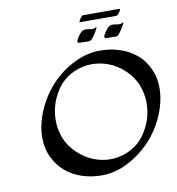

<svg xmlns="http://www.w3.org/2000/svg" viewBox="-92 -937 947 1027"><g transform="rotate(-10 381.5 -423.5)"><path d="M378 7Q325 7 275 -8.5Q225 -24 185 -57Q145 -90 120 -143Q99 -190 99 -246Q99 -299 117 -354.5Q135 -410 168 -461.5Q201 -513 246 -553Q297 -598 358.5 -625Q420 -652 484 -652Q537 -652 586.5 -637Q636 -622 677 -589Q718 -556 742 -503Q763 -457 763 -401Q763 -348 745 -292Q727 -236 694 -184.5Q661 -133 615 -93Q565 -48 504 -20.5Q443 7 378 7ZM438 -70Q482 -70 522 -85Q562 -100 593 -127Q630 -159 655.5 -215Q681 -271 681 -335Q681 -383 662.5 -431Q644 -479 601 -519Q562 -555 517.5 -571.5Q473 -588 429 -588Q386 -588 346 -573.5Q306 -559 274 -531Q237 -500 211.5 -443.5Q186 -387 186 -323Q186 -275 204.5 -227.5Q223 -180 266 -140Q305 -104 349.5 -87Q394 -70 438 -70ZM428 -711Q421 -711 412.5 -711.5Q404 -712 396 -712H388Q368 -712 375 -727Q385 -748 398 -762.5Q411 -777 427 -777Q438 -777 447 -775Q456 -773 464 -773Q479 -773 483 -779Q487 -782 487 -778Q487 -774 479 -759.5Q471 -745 461 -731.5Q451 -718 445 -714Q436 -711 428 -711ZM575 -711Q567 -711 559 -711.5Q551 -712 543 -712H535Q514 -712 521 -727Q532 -748 544.5 -762.5Q557 -777 573 -777Q584 -777 593 -775Q602 -773 610 -773Q618 -773 623 -775Q628 -777 630 -779Q633 -782 633 -778Q633 -774 625 -760Q617 -746 607 -732Q597 -718 591 -714Q584 -711 575 -711ZM404 -820Q401 -820 405 -828.5Q409 -837 416 -845.5Q423 -854 427 -854H624Q631 -854 626.5 -845.5Q622 -837 614.5 -828.5Q607 -820 602 -820Z"/></g></svg>

Font: Kings
Style: Regular
Weight: 400
Designer: Robert E. Leuschke
Foundry: Robert E. Leuschke
Version: Version 1.010; ttfautohint (v1.8.3)